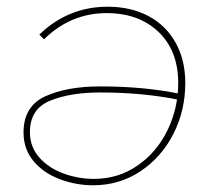

<svg xmlns="http://www.w3.org/2000/svg" viewBox="-20 -547 634 571"><path d="M531 -300Q531 -218 495.5 -148.5Q460 -79 397.5 -37.5Q335 4 257 4Q206 4 158 -14Q110 -32 80 -67.5Q50 -103 50 -153Q50 -231 114.5 -260.5Q179 -290 278 -290Q409 -290 515 -268L513 -250Q405 -272 278 -272Q189 -272 129 -247.5Q69 -223 69 -154Q69 -110 97 -78.5Q125 -47 169 -31Q213 -15 259 -15Q332 -15 389.5 -55Q447 -95 478.5 -160.5Q510 -226 510 -300Q510 -396 451.5 -452Q393 -508 297 -508Q243 -508 196 -488Q149 -468 111 -430L97 -444Q139 -485 190 -506Q241 -527 300 -527Q369 -527 421 -499.5Q473 -472 502 -420.5Q531 -369 531 -300Z"/></svg>

Font: Fixel Italic Variable 20240409 Display Thin
Style: Italic
Weight: 100
Italic angle: -10°
Designer: AlfaBravo + MacPaw
Foundry: Kyrylo Tkachov, Marchela Mozhyna, Serhii Makarenko, Maria Weinstein, Zakhar Kryvoshyya
Version: Version 1.211;Glyphs 3.2 (3225)